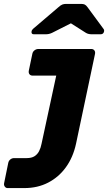

<svg xmlns="http://www.w3.org/2000/svg" viewBox="-102 -770 551 980"><path d="M-63 190Q-72 190 -77.5 182.5Q-83 175 -81 165L-60 62Q-58 51 -49.5 44Q-41 37 -30 37H34Q59 37 74 27.5Q89 18 97.5 1.5Q106 -15 110 -36L185 -384H65Q54 -384 48.5 -391Q43 -398 45 -409L63 -495Q65 -506 74 -513Q83 -520 94 -520H364Q374 -520 379.5 -513Q385 -506 383 -495L286 -36Q271 33 234.5 83.5Q198 134 144 162Q90 190 22 190ZM71 -595Q57 -595 59 -609Q60 -617 67 -623L196 -733Q208 -744 216.5 -747Q225 -750 234 -750H313Q323 -750 330 -747Q337 -744 345 -733L426 -623Q431 -617 429 -609Q426 -595 411 -595H367Q359 -595 351.5 -596.5Q344 -598 337 -602L260 -651L163 -602Q154 -598 146.5 -596.5Q139 -595 130 -595Z"/></svg>

Font: Rubik
Style: Bold Italic
Weight: 700
Italic angle: -12°
Designer: Hubert and Fischer
Foundry: Hubert and Fischer
Version: Version 2.300;gftools[0.9.30]